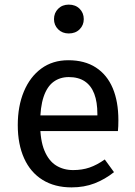

<svg xmlns="http://www.w3.org/2000/svg" viewBox="-20 -800 585 832"><path d="M276 -539Q347 -539 395.5 -507.5Q444 -476 468.5 -418Q493 -360 493 -279Q493 -266 492.5 -253.5Q492 -241 491 -232H139V-300H402Q402 -302 402 -303.5Q402 -305 402 -306Q402 -358 388.5 -393.5Q375 -429 347.5 -447.5Q320 -466 278 -466Q240 -466 212 -445.5Q184 -425 169 -380.5Q154 -336 154 -265Q154 -192 172.5 -147.5Q191 -103 223 -83Q255 -63 297 -63Q336 -63 368 -74Q400 -85 434 -109L474 -54Q435 -23 390 -5.5Q345 12 290 12Q217 12 164.5 -20.5Q112 -53 84.5 -114Q57 -175 57 -258Q57 -340 83.5 -403.5Q110 -467 159 -503Q208 -539 276 -539ZM278 -780Q307 -780 325 -762Q343 -744 343 -717Q343 -691 325 -673Q307 -655 278 -655Q250 -655 232 -673Q214 -691 214 -717Q214 -744 232 -762Q250 -780 278 -780Z"/></svg>

Font: Fira Sans Variable
Style: Regular
Weight: 400
Designer: Carrois Corporate & Edenspiekermann AG
Foundry: Carrois Corporate GbR & Edenspiekermann AG
Version: Version 4.202